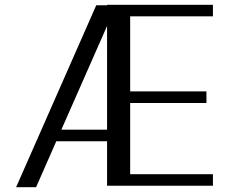

<svg xmlns="http://www.w3.org/2000/svg" viewBox="-20 -778 947 798"><path d="M425 -670V-239H235ZM865 -758H425V-756H380L47 0H130L214 -191H425V-6H865V-54H521V-350H838V-398H521V-710H865Z"/></svg>

Font: LXGW Marker Gothic
Style: Regular
Weight: 400
Version: Version 1.001